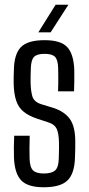

<svg xmlns="http://www.w3.org/2000/svg" viewBox="-20 -775 370 802"><path d="M162.5 7.2Q95.4 7.2 68 -22.2Q40.5 -51.5 38.3 -118.7Q37.8 -138.4 37.9 -162.5Q38.1 -186.7 39.3 -208H104Q103.1 -178.8 103.1 -154.9Q103.1 -131 103.6 -112.3Q104.7 -76.5 118 -63.4Q131.4 -50.3 162.5 -50.3Q196.3 -50.3 210.5 -63.4Q224.7 -76.5 225.5 -112.3Q225.9 -126.7 226.1 -137.3Q226.3 -147.8 226.5 -158.1Q226.7 -168.4 226.3 -181.2Q225.5 -216.9 217.3 -235.8Q209 -254.7 184 -263.2L135.2 -279.2Q100.2 -291 78.8 -308.3Q57.4 -325.6 47.9 -353.6Q38.3 -381.6 37.1 -425.6Q36.7 -440.3 37.1 -452.9Q37.5 -465.4 37.9 -479.9Q38.7 -548.3 66.8 -577.7Q94.9 -607.2 166.4 -607.2Q234 -607.2 260.9 -578.2Q287.8 -549.3 290.3 -482.5Q290.5 -463.2 290.4 -439.1Q290.3 -415 289.3 -393.6H222.5Q223.4 -409.8 223.4 -427.4Q223.5 -445.1 223.4 -461.4Q223.4 -477.8 222.9 -489.6Q222.2 -524.3 210.2 -537.2Q198.1 -550.1 166.4 -550.1Q134.2 -550.1 122 -537.2Q109.8 -524.3 108.8 -489.6Q108.3 -472.6 107.9 -460.6Q107.4 -448.7 107.8 -430.7Q108.6 -394.7 115.2 -372.4Q121.8 -350 150.8 -340.2L196.5 -326.3Q246.2 -311.8 270.3 -280.1Q294.4 -248.3 294.4 -184.4Q294.4 -168.8 294.2 -150.8Q294 -132.8 293.2 -117.1Q291.6 -51.1 262.6 -22Q233.6 7.2 162.5 7.2ZM140.2 -640 212.2 -755.2H265.7L191.5 -640Z"/></svg>

Font: Big Shoulders Display SC Thin
Style: Regular
Weight: 100
Designer: Patric King
Foundry: XO Type Co
Version: Version 2.002